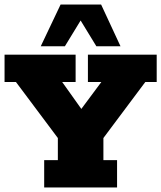

<svg xmlns="http://www.w3.org/2000/svg" viewBox="-20 -823 708 843"><path d="M174 0V-120H234V-217L50 -463H0V-583H312V-463H253L364 -307H309L425 -463H366V-583H668V-463H618L434 -217V-120H494V0ZM159 -620 246 -803H424L509 -620H403L334 -733L265 -620Z"/></svg>

Font: Rokkitt SemiBold Black
Style: Regular
Weight: 900
Version: Version 3.103